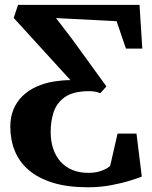

<svg xmlns="http://www.w3.org/2000/svg" viewBox="-20 -763 626 792"><path d="M342.5 9.5Q258.5 9.5 198 -9.2Q137.5 -28 98.5 -61.5Q59.5 -95 41 -140.8Q22.5 -186.5 22.5 -241Q22.5 -280 35.5 -311.5Q48.5 -343 72.5 -366.5Q96.5 -390 129.8 -405.2Q163 -420.5 203.5 -427Q219.5 -429.5 236.2 -431Q253 -432.5 270.5 -432.5L36.5 -689L54.5 -743H555.5L567 -562.5H499.5L461 -675.5L211 -688.5L274 -606.5L419 -406.5L393.5 -378.5Q382 -383.5 370.2 -385.2Q358.5 -387 344 -387Q280.5 -386 247 -362Q213.5 -338 201.2 -300.2Q189 -262.5 189 -219Q189 -181.5 199.2 -150.2Q209.5 -119 229.5 -96.5Q249.5 -74 278.2 -62Q307 -50 343.5 -50Q370 -50 389 -55.5Q408 -61 419.5 -68Q431 -75 434.5 -79L465 -212H543L565 -34.5Q550 -28.5 516.5 -18Q483 -7.5 438 1Q393 9.5 342.5 9.5Z"/></svg>

Font: Merriweather 36pt
Style: Bold
Weight: 700
Designer: Eben Sorkin
Foundry: Eben Sorkin
Version: Version 2.100